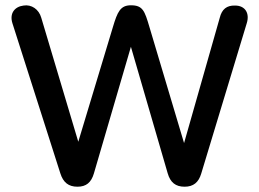

<svg xmlns="http://www.w3.org/2000/svg" viewBox="-20 -698 980 726"><path d="M273 8C306 8 325 -8 335 -42L475 -521L614 -43C624 -8 644 8 678 8C711 8 731 -8 741 -42L913 -610C925 -648 907 -677 869 -677C837 -678 819 -663 811 -631L676 -157L545 -596C527 -657 520 -678 475 -678C435 -678 424 -653 407 -596L276 -162L136 -631C127 -663 99 -682 69 -677C36 -673 15 -648 27 -610L208 -43C219 -8 239 8 273 8Z"/></svg>

Font: SN Pro Medium
Style: Regular
Weight: 500
Designer: Tobias Whetton
Foundry: Supernotes
Version: Version 1.003;Glyphs 3.3 (3324)